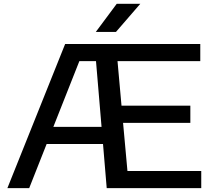

<svg xmlns="http://www.w3.org/2000/svg" viewBox="-20 -966 1104 986"><path d="M634.5 -88H1013.5V0H528L509 -226.5H219.5L130 0H18L314.5 -740H1008.5V-652H583.5L604 -423.5H957.5V-335H612ZM254 -314.5H501.5L473 -652H387.5ZM472 -802 579.5 -946.5H700.5L575.5 -802Z"/></svg>

Font: Encode Sans Expanded Medium
Style: Regular
Weight: 500
Width: 7
Designer: Multiple Designers
Foundry: Impallari Type
Version: Version 2.000